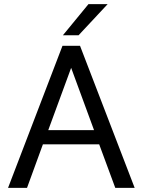

<svg xmlns="http://www.w3.org/2000/svg" viewBox="-20 -911 692 931"><path d="M19 0ZM461 -211H188L111 0H19L283 -689H368L633 0H539ZM436 -280 325 -582 214 -280ZM409 -891H502L361 -740H285Z"/></svg>

Font: Martel Sans
Style: Regular
Weight: 400
Designer: Dan Reynolds and Mathieu Réguer
Foundry: Dan Reynolds and Mathieu Réguer
Version: Version 1.002; ttfautohint (v1.1) -l 5 -r 5 -G 72 -x 0 -D la